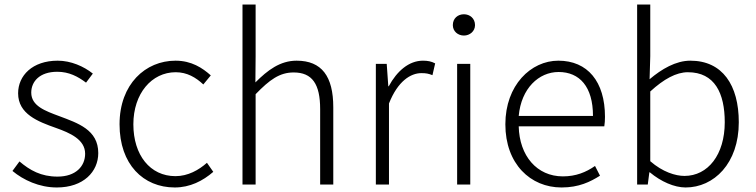

<svg xmlns="http://www.w3.org/2000/svg" viewBox="-20 -815 3337 848"><path d="M231 13C349 13 414 -57 414 -139C414 -242 324 -271 242 -302C180 -325 118 -347 118 -406C118 -454 154 -498 233 -498C285 -498 324 -477 360 -450L390 -490C350 -522 293 -547 235 -547C123 -547 60 -481 60 -403C60 -311 148 -278 227 -250C289 -228 356 -199 356 -136C356 -81 315 -35 234 -35C161 -35 112 -63 66 -102L35 -60C83 -20 153 13 231 13Z M752 13C819 13 876 -16 922 -56L894 -96C858 -64 810 -37 755 -37C643 -37 569 -130 569 -266C569 -402 650 -496 756 -496C806 -496 845 -473 878 -442L911 -482C874 -515 826 -547 755 -547C623 -547 508 -444 508 -266C508 -89 613 13 752 13Z M1051 0H1109V-399C1171 -463 1215 -495 1277 -495C1359 -495 1394 -444 1394 -333V0H1452V-341C1452 -478 1401 -547 1290 -547C1217 -547 1162 -505 1108 -451L1109 -567V-795H1051Z M1640 0H1698V-358C1737 -457 1794 -492 1841 -492C1862 -492 1872 -490 1890 -483L1902 -535C1885 -544 1869 -547 1848 -547C1786 -547 1733 -501 1697 -434H1695L1688 -533H1640Z M1999 0H2057V-533H1999ZM2029 -658C2055 -658 2078 -677 2078 -704C2078 -734 2055 -752 2029 -752C2002 -752 1980 -734 1980 -704C1980 -677 2002 -658 2029 -658Z M2460 13C2537 13 2587 -12 2630 -39L2608 -82C2568 -54 2523 -36 2466 -36C2351 -36 2274 -127 2271 -257H2649C2651 -270 2652 -284 2652 -299C2652 -455 2575 -547 2446 -547C2325 -547 2212 -439 2212 -266C2212 -91 2323 13 2460 13ZM2271 -303C2282 -425 2360 -497 2447 -497C2540 -497 2599 -432 2599 -303Z M3008 13C3133 13 3243 -93 3243 -275C3243 -439 3171 -547 3029 -547C2965 -547 2902 -510 2849 -465L2852 -567V-795H2794V0H2841L2848 -54H2850C2899 -13 2958 13 3008 13ZM3003 -38C2964 -38 2907 -55 2852 -103V-411C2912 -466 2967 -496 3018 -496C3137 -496 3181 -403 3181 -275C3181 -132 3107 -38 3003 -38Z"/></svg>

Font: Noto Sans CJK JP Light
Style: Regular
Weight: 300
Designer: Ryoko NISHIZUKA (kana & ideographs); Paul D. Hunt (Latin, Greek & Cyrillic); Wenlong ZHANG (bopomofo); Sandoll Communica
Foundry: Adobe Systems Incorporated
Version: Version 1.004;PS 1.004;hotconv 1.0.82;makeotf.lib2.5.63406